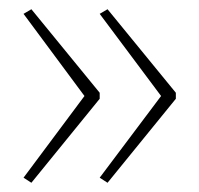

<svg xmlns="http://www.w3.org/2000/svg" viewBox="-20 -487 432 416"><path d="M361 -273V-286L213 -467L196 -457L329 -279L196 -102L213 -91ZM196 -273V-286L48 -467L31 -457L163 -279L31 -102L48 -91Z"/></svg>

Font: Noto Sans Gujarati SemiCondensed Thin
Style: Regular
Weight: 100
Width: 4
Designer: Jelle Bosma - Monotype Design Team, Universal Thirst
Foundry: Monotype Imaging Inc.
Version: Version 2.106